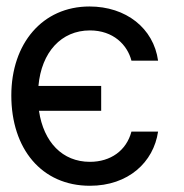

<svg xmlns="http://www.w3.org/2000/svg" viewBox="-20 -573 580 604"><path d="M298.3 -302.6H100.9C110.4 -409.1 172.9 -477.3 262.8 -477.3C336.6 -477.3 380.7 -431.8 393.5 -382.1H477.3C463.1 -484.4 376.4 -552.6 261.4 -552.6C113.6 -552.6 15.6 -436.1 15.6 -272.7C15.6 -105.1 110.8 11.4 262.8 11.4C383.5 11.4 463.1 -62.5 477.3 -159.1H393.5C377.8 -99.4 328.1 -63.9 262.8 -63.9C176.5 -63.9 117.2 -125.7 102.6 -224.4H298.3Z"/></svg>

Font: Margiela Sans
Style: Regular
Weight: 400
Designer: Stefan Endress, Andreas Faust
Version: Version 1.100;FEAKit 1.0